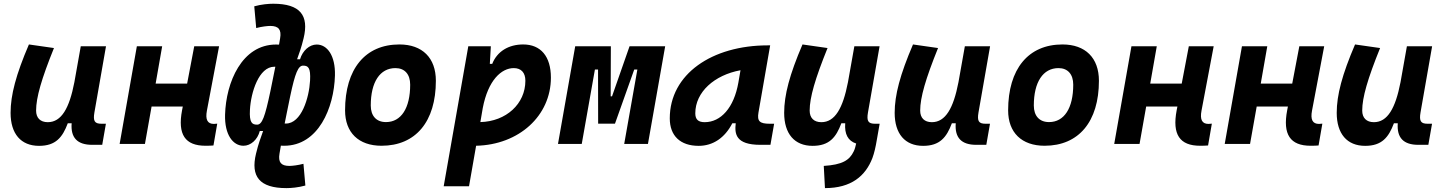

<svg xmlns="http://www.w3.org/2000/svg" viewBox="-20 -763 7657 1018"><path d="M187 10.3C275.4 10.3 311.5 -34.7 339.4 -109.4H359.9C354 -32.7 390.1 4.9 468.8 4.9H522L541.5 -106.9H518.1C481.9 -106.9 472.7 -120.6 480.5 -166.5L542 -517.6H408.2L374 -325.2V-325.7C347.7 -189.5 305.7 -115.2 233.4 -115.2C193.8 -115.2 171.4 -137.7 171.4 -176.8C171.4 -246.1 200.2 -345.2 266.1 -508.3L133.3 -527.3C64.9 -367.7 36.1 -259.3 36.1 -164.6C36.1 -53.7 90.8 10.3 187 10.3Z M614.3 0H748.5L783.7 -198.2H949.2L945.3 -178.2C920.9 -49.8 961.4 9.8 1069.8 9.8C1086.4 9.8 1099.6 9.3 1111.8 8.3L1131.8 -107.4C1125.5 -106.4 1119.6 -106 1114.3 -106C1080.1 -106 1067.9 -128.4 1077.1 -176.8L1141.6 -517.6H1009.8L972.2 -319.8H805.2L839.8 -517.6H705.6Z M1498.5 234.4C1522.5 234.4 1561 231.4 1599.1 220.7L1588.9 105.5C1559.1 113.3 1529.3 116.7 1514.2 116.7C1470.7 116.7 1454.1 97.7 1461.9 51.8L1469.2 9.3C1475.1 9.8 1481 9.8 1486.3 9.8C1668 9.8 1751 -190.9 1755.9 -362.3C1758.8 -468.8 1714.8 -526.9 1659.2 -526.9C1620.6 -526.9 1584.5 -494.6 1570.8 -448.7H1555.2C1566.4 -481 1577.6 -509.3 1589.8 -560.5C1619.1 -681.2 1571.8 -743.2 1428.7 -743.2C1404.8 -743.2 1366.2 -740.2 1328.1 -729.5L1338.4 -614.3C1368.2 -622.1 1397.9 -625.5 1413.1 -625.5C1456.5 -625.5 1473.1 -606.4 1465.3 -560.5L1459.5 -526.4C1454.1 -526.9 1448.7 -526.9 1443.8 -526.9C1262.2 -526.9 1178.2 -326.2 1173.3 -154.8C1170.4 -48.3 1215.3 9.8 1271 9.8C1309.6 9.8 1345.7 -22.5 1357.4 -68.4H1375C1362.8 -32.2 1350.6 -3.9 1337.4 51.8C1308.1 172.4 1355.5 234.4 1498.5 234.4ZM1502.9 -175.8V-175.3C1503.9 -179.7 1504.4 -183.6 1505.4 -188L1518.6 -252.4C1544.9 -377.4 1561.5 -415 1586.9 -415C1613.3 -415 1627.9 -405.3 1624 -335.9C1619.1 -244.6 1578.1 -107.9 1495.6 -107.9C1493.7 -107.9 1491.7 -107.9 1489.3 -107.9ZM1413.6 -279.3C1384.8 -142.6 1369.6 -102.1 1343.3 -102.1C1316.9 -102.1 1301.3 -111.8 1305.2 -181.2C1310.1 -272.5 1352.1 -409.2 1434.6 -409.2C1436 -409.2 1438 -409.2 1439.9 -409.2Z M2002.9 9.8C2184.1 9.8 2291 -118.2 2291 -335C2291 -456.1 2219.2 -527.3 2097.7 -527.3C1916.5 -527.3 1809.6 -397.5 1809.6 -177.7C1809.6 -60.1 1881.3 9.8 2002.9 9.8ZM2026.4 -115.7C1975.6 -115.7 1945.8 -148.4 1945.8 -203.6C1945.8 -328.1 1994.6 -401.9 2076.7 -401.9C2126 -401.9 2154.8 -369.1 2154.8 -314C2154.8 -189.5 2106.9 -115.7 2026.4 -115.7Z M2466.8 224.6 2504.4 9.8C2731.4 4.9 2900.9 -148.9 2900.9 -351.6C2900.9 -463.9 2847.2 -527.3 2753.9 -527.3C2676.3 -527.3 2615.7 -490.2 2589.8 -424.3H2577.1L2582.5 -517.6H2462.9L2332.5 224.6ZM2526.9 -115.7 2539.6 -189.9C2567.9 -338.4 2638.7 -401.9 2704.1 -401.9C2743.2 -401.9 2765.6 -377.9 2765.6 -335C2765.6 -212.4 2663.6 -119.1 2526.9 -115.7Z M2938.5 0H3064.5L3134.3 -394.5H3150.9L3151.4 -107.4H3240.7L3342.8 -394.5H3359.4L3289.6 0H3415.5L3506.8 -517.6H3317.9L3225.1 -252.4H3217.8L3218.8 -517.6H3029.8Z M3684.6 10.3C3760.3 10.3 3823.2 -32.2 3862.8 -109.4H3880.9C3874.5 -54.2 3879.4 4.9 4011.7 4.9H4064.9L4084.5 -106.9H4061C4007.3 -106.9 3993.7 -120.6 4001.5 -166.5L4063.5 -522.5H4051.3C3754.9 -522.5 3531.2 -370.1 3531.2 -135.3C3531.2 -43 3586.9 10.3 3684.6 10.3ZM3716.3 -115.2C3682.1 -115.2 3666.5 -129.9 3666.5 -162.1C3666.5 -275.4 3768.1 -365.2 3906.2 -390.6L3895 -325.7C3871.6 -191.4 3801.8 -115.2 3716.3 -115.2Z M4354 234.4C4493.7 234.4 4568.8 169.9 4605.5 75.2C4615.7 47.9 4623 14.6 4628.9 -21L4644 -106.9H4619.6C4583.5 -106.9 4574.2 -120.6 4582 -166.5L4643.6 -517.6H4509.8L4475.6 -325.2V-325.7C4449.2 -189.5 4407.2 -115.2 4335 -115.2C4295.4 -115.2 4272.9 -137.7 4272.9 -176.8C4272.9 -246.1 4301.8 -345.2 4367.7 -508.3L4234.9 -527.3C4166.5 -367.7 4137.7 -259.3 4137.7 -164.6C4137.7 -53.7 4192.4 10.3 4288.6 10.3C4377 10.3 4413.1 -34.7 4440.9 -109.4H4461.4C4457 -51.8 4476.1 -16.1 4519.5 -2C4516.1 13.7 4511.7 29.8 4506.3 40C4483.9 86.9 4445.8 110.4 4347.7 116.7Z M4874.5 10.3C4962.9 10.3 4999 -34.7 5026.9 -109.4H5047.4C5041.5 -32.7 5077.6 4.9 5156.2 4.9H5209.5L5229 -106.9H5205.6C5169.4 -106.9 5160.2 -120.6 5168 -166.5L5229.5 -517.6H5095.7L5061.5 -325.2V-325.7C5035.2 -189.5 4993.2 -115.2 4920.9 -115.2C4881.3 -115.2 4858.9 -137.7 4858.9 -176.8C4858.9 -246.1 4887.7 -345.2 4953.6 -508.3L4820.8 -527.3C4752.4 -367.7 4723.6 -259.3 4723.6 -164.6C4723.6 -53.7 4778.3 10.3 4874.5 10.3Z M5518.6 9.8C5699.7 9.8 5806.6 -118.2 5806.6 -335C5806.6 -456.1 5734.9 -527.3 5613.3 -527.3C5432.1 -527.3 5325.2 -397.5 5325.2 -177.7C5325.2 -60.1 5397 9.8 5518.6 9.8ZM5542 -115.7C5491.2 -115.7 5461.4 -148.4 5461.4 -203.6C5461.4 -328.1 5510.3 -401.9 5592.3 -401.9C5641.6 -401.9 5670.4 -369.1 5670.4 -314C5670.4 -189.5 5622.6 -115.7 5542 -115.7Z M5887.7 0H6022L6057.1 -198.2H6222.7L6218.8 -178.2C6194.3 -49.8 6234.9 9.8 6343.3 9.8C6359.9 9.8 6373 9.3 6385.3 8.3L6405.3 -107.4C6398.9 -106.4 6393.1 -106 6387.7 -106C6353.5 -106 6341.3 -128.4 6350.6 -176.8L6415 -517.6H6283.2L6245.6 -319.8H6078.6L6113.3 -517.6H5979Z M6473.6 0H6607.9L6643.1 -198.2H6808.6L6804.7 -178.2C6780.3 -49.8 6820.8 9.8 6929.2 9.8C6945.8 9.8 6959 9.3 6971.2 8.3L6991.2 -107.4C6984.9 -106.4 6979 -106 6973.6 -106C6939.5 -106 6927.2 -128.4 6936.5 -176.8L7001 -517.6H6869.1L6831.5 -319.8H6664.6L6699.2 -517.6H6564.9Z M7218.3 10.3C7306.6 10.3 7342.8 -34.7 7370.6 -109.4H7391.1C7385.3 -32.7 7421.4 4.9 7500 4.9H7553.2L7572.8 -106.9H7549.3C7513.2 -106.9 7503.9 -120.6 7511.7 -166.5L7573.2 -517.6H7439.5L7405.3 -325.2V-325.7C7378.9 -189.5 7336.9 -115.2 7264.6 -115.2C7225.1 -115.2 7202.6 -137.7 7202.6 -176.8C7202.6 -246.1 7231.4 -345.2 7297.4 -508.3L7164.6 -527.3C7096.2 -367.7 7067.4 -259.3 7067.4 -164.6C7067.4 -53.7 7122.1 10.3 7218.3 10.3Z"/></svg>

Font: Cascadia Code NF
Style: Bold Italic
Weight: 700
Italic angle: -10°
Monospace: yes
Designer: Aaron Bell
Foundry: Saja Typeworks
Version: Version 2404.023